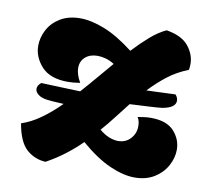

<svg xmlns="http://www.w3.org/2000/svg" viewBox="-64 -588 735 667"><g transform="rotate(10 303.5 -254.5)"><path d="M137 7Q98 5 69.5 -20.5Q41 -46 30 -110Q64 -121 97.5 -145Q131 -169 164 -202Q145 -203 129 -204Q113 -205 106 -206Q84 -209 73 -218Q62 -227 62 -237Q62 -250 75 -260Q107 -259 141.5 -257.5Q176 -256 213 -255Q238 -283 262.5 -312Q287 -341 311 -369Q295 -379 280 -383Q265 -387 252 -387Q225 -387 208.5 -372.5Q192 -358 192 -334Q192 -312 208 -284Q196 -282 185 -281Q174 -280 165 -280Q102 -280 72 -313Q42 -346 42 -386Q42 -415 56.5 -442.5Q71 -470 100 -487.5Q129 -505 170 -505Q208 -505 255.5 -486.5Q303 -468 360 -424Q389 -455 416.5 -479Q444 -503 472 -516Q527 -507 550.5 -477.5Q574 -448 574 -415Q574 -409 573.5 -404Q573 -399 572 -394Q531 -378 499 -353Q467 -328 439 -298Q465 -299 491 -300Q517 -301 541 -302Q550 -292 550 -281Q550 -256 504 -248Q489 -246 458.5 -244.5Q428 -243 390 -241Q370 -216 349.5 -189Q329 -162 306 -136Q324 -121 341 -114.5Q358 -108 372 -108Q399 -108 416 -126.5Q433 -145 433 -170Q433 -178 431.5 -186Q430 -194 425 -202Q437 -204 448.5 -205.5Q460 -207 471 -207Q527 -207 553 -178.5Q579 -150 579 -113Q579 -85 564 -57Q549 -29 520 -11Q491 7 450 7Q412 7 363.5 -14Q315 -35 258 -84Q233 -59 203 -36Q173 -13 137 7Z"/></g></svg>

Font: Agbalumo
Style: Regular
Weight: 400
Designer: Raphael Alegbeleye
Foundry: Sorkin Type Co.
Version: Version 1.000; ttfautohint (v1.8.4)